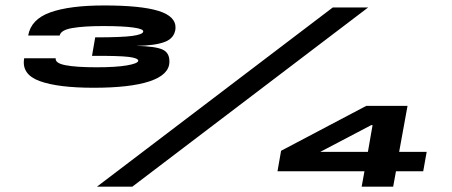

<svg xmlns="http://www.w3.org/2000/svg" viewBox="-20 -702 1700 722"><path d="M332.5 -372Q469.5 -372 542.5 -396.2Q615.5 -420.5 617 -468Q618.5 -503.5 591 -515.8Q563.5 -528 492 -529.5Q563.5 -530.5 600 -544.5Q636.5 -558.5 640 -595Q642.5 -640.5 576 -661Q509.5 -681.5 372 -681.5Q242 -681.5 169.2 -655.5Q96.5 -629.5 86 -568.5H204.5Q208.5 -589 251.8 -596.5Q295 -604 368 -604Q442 -604 481.5 -598.5Q521 -593 518.5 -583Q517 -572.5 478 -567Q439 -561.5 338 -561.5L326 -492Q428.5 -492.5 464.5 -488Q500.5 -483.5 500 -473Q497.5 -463 456.8 -456Q416 -449 342 -449Q266 -449 226.2 -456.8Q186.5 -464.5 189.5 -483H71Q60 -422.5 129 -397.2Q198 -372 332.5 -372ZM344.5 0H477.5L1364.5 -674H1231.5ZM1340 0H1458.5L1469 -58H1571.5L1584.5 -131H1481L1512.5 -304H1357.5L1037 -135L1023.5 -58H1350.5ZM1184.5 -131 1376 -231.5H1381L1363.5 -131Z"/></svg>

Font: Anybody ExtraExpanded Black
Style: Italic
Weight: 900
Width: 8
Italic angle: -10°
Version: Version 1.113;gftools[0.9.25]